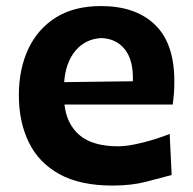

<svg xmlns="http://www.w3.org/2000/svg" viewBox="-20 -586 623 621"><path d="M344.2 14.2Q238.3 14.2 171.4 -23.2Q104.5 -60.5 72.8 -126.5Q41 -192.4 41 -277.8Q41 -362.3 71.3 -427.2Q101.6 -492.2 160.6 -529.3Q219.7 -566.4 306.6 -566.4Q418.5 -566.4 481.2 -506.1Q543.9 -445.8 543.9 -323.2Q543.9 -300.8 542.5 -283Q541 -265.1 538.6 -248H188.5Q195.3 -184.6 237.5 -148.7Q279.8 -112.8 362.8 -112.8Q393.1 -112.8 440.2 -124.5Q487.3 -136.2 528.8 -152.8L535.2 -20Q501 -10.7 453.1 1.7Q405.3 14.2 344.2 14.2ZM409.7 -323.2Q412.1 -389.2 384.8 -425Q357.4 -460.9 308.1 -462.9Q256.8 -460.4 224.6 -422.6Q192.4 -384.8 187.5 -320.3Z"/></svg>

Font: Pinar Bold
Style: Regular
Weight: 700
Designer: Amin Abedi
Version: Version 3.000